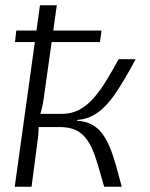

<svg xmlns="http://www.w3.org/2000/svg" viewBox="-20 -710 570 730"><path d="M496 -485Q475 -446 455 -412Q435 -378 415.5 -350Q396 -322 375 -301.5Q354 -281 329 -268.5Q304 -256 273 -254V-251Q305 -249 328 -237Q351 -225 367.5 -203.5Q384 -182 396.5 -152.5Q409 -123 420 -84.5Q431 -46 443 0H376Q363 -45 352.5 -81.5Q342 -118 330 -145Q318 -172 301.5 -190.5Q285 -209 262 -218Q239 -227 205 -227L214 -277Q252 -277 281 -292.5Q310 -308 335 -336Q360 -364 383 -401.5Q406 -439 431 -485ZM196 -690 146 -334Q143 -313 138 -293.5Q133 -274 126 -254Q127 -233 126.5 -213.5Q126 -194 123 -176L100 0H36L132 -690ZM243 -277 236 -227H110L118 -277ZM366 -594 360 -550H37L42 -594Z"/></svg>

Font: Exo 2 Light
Style: Italic
Weight: 300
Italic angle: -8°
Designer: Natanael Gama
Foundry: Natanael Gama
Version: Version 2.010